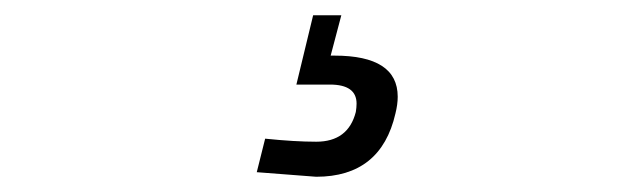

<svg xmlns="http://www.w3.org/2000/svg" viewBox="-20 -25 831 252"><path d="M419 48Q502 48 502 102Q502 112 499 124Q480 207 395 207L317 201L328 157Q367 161 395 161Q437 161 447 122Q448 116 448 111Q448 86 413 86H369L391 -5H428L414 48Z"/></svg>

Font: Titillium Web Light
Style: Italic
Weight: 300
Italic angle: -13°
Version: Version 1.002;PS 57.000;hotconv 1.0.70;makeotf.lib2.5.55311